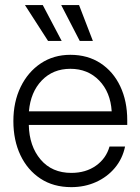

<svg xmlns="http://www.w3.org/2000/svg" viewBox="-20 -748 568 778"><path d="M269 10.3Q196.3 10.3 143.8 -24.4Q91.3 -59.1 62.7 -119.4Q34.2 -179.7 34.2 -257.3Q34.2 -335 63.7 -395.8Q93.3 -456.5 145.3 -491.2Q197.3 -525.9 265.1 -525.9Q335.4 -525.9 387.2 -491.9Q439 -458 467.3 -398.2Q495.6 -338.4 495.6 -261.2V-241.7H96.7Q98.6 -155.8 144.5 -101.6Q190.4 -47.4 269 -47.4Q327.6 -47.4 368.9 -76.7Q410.2 -106 423.8 -154.3H486.8Q476.6 -105 445.6 -67.9Q414.6 -30.8 368.9 -10.3Q323.2 10.3 269 10.3ZM97.2 -296.9H432.6Q427.7 -374.5 381.8 -421.9Q335.9 -469.2 265.1 -469.2Q194.8 -469.2 149.4 -422.1Q104 -375 97.2 -296.9ZM174.8 -582 81.1 -727.5H153.3L230 -582ZM303.2 -582 228 -727.5H300.3L356.4 -582Z"/></svg>

Font: Inter Display Light
Style: Regular
Weight: 300
Designer: Rasmus Andersson
Foundry: rsms
Version: Version 4.000;git-a52131595